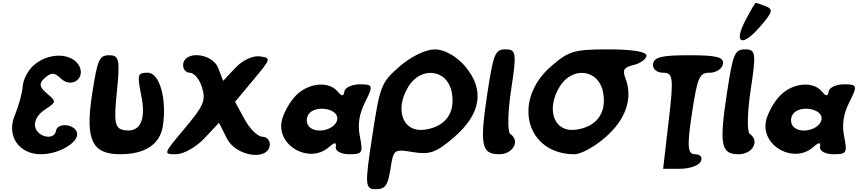

<svg xmlns="http://www.w3.org/2000/svg" viewBox="-20 -1153 6134 1373"><path d="M223 -688C179 -650 145 -583 142 -533C139 -486 112 -391 86 -329C24 -184 114 -50 272 -50C410 -50 559 -145 528 -212C501 -270 389 -274 380 -217C369 -147 249 -171 231 -246C222 -286 250 -336 301 -369C384 -424 385 -426 315 -485C260 -531 257 -558 301 -596C348 -637 369 -636 416 -591C496 -515 601 -601 540 -692C482 -777 324 -776 223 -688Z M638 -475C589 -154 638 -50 839 -50C1018 -50 1125 -121 1145 -254C1174 -446 1121 -633 1037 -633C964 -633 960 -621 990 -471C1027 -292 981 -201 865 -223C801 -235 793 -281 816 -498C839 -723 832 -758 762 -758C689 -758 677 -729 638 -475Z M1290 -696C1285 -663 1307 -633 1337 -633C1368 -633 1408 -585 1425 -527C1453 -434 1437 -397 1301 -235C1147 -52 1146 -50 1239 -50C1291 -50 1381 -100 1440 -162L1546 -275L1603 -162C1666 -37 1892 0 1909 -112C1914 -145 1890 -175 1858 -175C1824 -175 1768 -229 1729 -300L1661 -425L1791 -581C1920 -735 1920 -738 1838 -750C1790 -757 1715 -723 1664 -669L1576 -575L1540 -667C1500 -771 1305 -794 1290 -696Z M2085 -458C2041 -408 2000 -327 1993 -279C1966 -104 2195 18 2331 -100C2375 -138 2387 -138 2381 -100C2377 -73 2422 -50 2476 -50C2571 -50 2577 -58 2554 -175C2536 -263 2548 -337 2592 -425C2651 -542 2647 -550 2552 -550C2498 -550 2447 -527 2443 -500C2437 -462 2425 -462 2393 -500C2326 -579 2171 -558 2085 -458ZM2392 -300C2381 -225 2239 -190 2188 -250C2169 -273 2169 -313 2188 -338C2239 -406 2403 -375 2392 -300Z M2839 -679C2705 -563 2697 -541 2642 -179C2588 171 2590 200 2667 200C2735 200 2754 173 2772 56C2794 -86 2797 -88 2935 -65C3053 -46 3099 -62 3224 -169C3421 -338 3448 -511 3306 -679C3246 -750 3157 -800 3091 -800C3025 -800 2921 -750 2839 -679ZM3210 -496C3240 -346 3164 -243 3011 -225C2859 -207 2801 -371 2900 -533C2990 -681 3178 -658 3210 -496Z M3466 -492C3409 -117 3422 -50 3549 -50C3649 -50 3702 -146 3629 -195C3608 -209 3611 -352 3635 -510C3675 -772 3672 -800 3596 -800C3521 -800 3509 -771 3466 -492Z M3921 -679C3640 -435 3742 -50 4088 -50C4134 -50 4233 -104 4309 -171C4456 -299 4507 -450 4453 -592C4430 -652 4440 -671 4510 -688C4558 -699 4599 -729 4603 -754C4607 -782 4506 -800 4335 -800C4085 -800 4048 -789 3921 -679ZM4292 -496C4322 -346 4246 -243 4093 -225C3941 -207 3883 -371 3982 -533C4072 -681 4260 -658 4292 -496Z M4650 -696C4645 -661 4675 -633 4721 -633C4794 -633 4798 -598 4762 -290L4722 54H4843C4910 54 4977 31 4991 2C5006 -27 4989 -50 4951 -50C4897 -50 4892 -104 4928 -342C4968 -604 4981 -633 5056 -633C5102 -633 5145 -662 5150 -696C5157 -745 5105 -758 4909 -758C4713 -758 4657 -745 4650 -696Z M5179 -492C5122 -117 5135 -50 5262 -50C5362 -50 5415 -146 5342 -195C5321 -209 5324 -352 5348 -510C5388 -772 5385 -800 5309 -800C5234 -800 5222 -771 5179 -492ZM5311 -1008C5223 -841 5287 -813 5415 -962C5505 -1066 5511 -1086 5457 -1108C5421 -1122 5390 -1133 5385 -1133C5380 -1133 5348 -1079 5311 -1008Z M5548 -458C5504 -408 5463 -327 5456 -279C5429 -104 5658 18 5794 -100C5838 -138 5850 -138 5844 -100C5840 -73 5885 -50 5939 -50C6034 -50 6040 -58 6017 -175C5999 -263 6011 -337 6055 -425C6114 -542 6110 -550 6015 -550C5961 -550 5910 -527 5906 -500C5900 -462 5888 -462 5856 -500C5789 -579 5634 -558 5548 -458ZM5855 -300C5844 -225 5702 -190 5651 -250C5632 -273 5632 -313 5651 -338C5702 -406 5866 -375 5855 -300Z"/></svg>

Font: Hussar Skorodowane
Style: Ky
Weight: 700
Foundry: Cannot Into Space Fonts
Version: Version 0.892